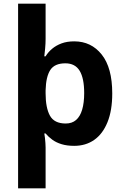

<svg xmlns="http://www.w3.org/2000/svg" viewBox="-20 -780 673 1040"><path d="M588 -274Q588 -181 562 -117.5Q536 -54 490 -22Q444 10 382 10Q343 10 313.5 1Q284 -8 263 -23.5Q242 -39 227 -57H220Q222 -47 223.5 -33Q225 -19 226 -5.5Q227 8 227 19V240H78V-760H227V-569Q227 -545 224.5 -517.5Q222 -490 220 -475H227Q241 -498 262.5 -516Q284 -534 313.5 -545Q343 -556 382 -556Q474 -556 531 -484.5Q588 -413 588 -274ZM436 -276Q436 -356 411.5 -396.5Q387 -437 334 -437Q276 -437 252.5 -401Q229 -365 227 -291V-275Q227 -196 250.5 -153.5Q274 -111 336 -111Q370 -111 392 -130Q414 -149 425 -186Q436 -223 436 -276Z"/></svg>

Font: Noto Sans Hebrew
Style: Bold
Weight: 700
Designer: Monotype Design Team
Foundry: Monotype Imaging Inc.
Version: Version 2.003